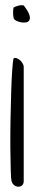

<svg xmlns="http://www.w3.org/2000/svg" viewBox="-20 -705 148 723"><path d="M23.4 -23.4Q21.5 -29.3 20.5 -63Q19.5 -96.7 19 -144.5Q18.6 -192.4 19.5 -248.5Q20.5 -304.7 22 -354Q23.4 -403.3 25.9 -439.5Q28.3 -475.6 31.2 -485.4Q37.1 -488.3 43.9 -485.4Q50.8 -482.4 56.2 -477.5Q61.5 -472.7 65.4 -465.8Q69.3 -459 69.3 -454.1V-23.4Q69.3 -12.7 63.5 -7.3Q57.6 -2 49.3 -2Q41 -2 33.7 -7.3Q26.4 -12.7 23.4 -23.4ZM31.2 -637.7Q30.3 -640.6 29.8 -646Q29.3 -651.4 29.3 -657.7Q29.3 -664.1 29.8 -669.4Q30.3 -674.8 31.2 -676.8Q39.1 -680.7 48.8 -683.6Q58.6 -686.5 69.3 -684.6Q85.9 -663.1 90.3 -649.9Q94.7 -636.7 90.8 -629.4Q86.9 -622.1 77.6 -620.6Q68.4 -619.1 58.6 -621.1Q48.8 -623 40.5 -627.4Q32.2 -631.8 31.2 -637.7Z"/></svg>

Font: Give You Glory
Style: Regular
Weight: 400
Designer: Kimberly Geswein
Foundry: Kimberly Geswein
Version: Version 1.002